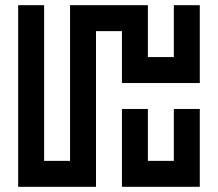

<svg xmlns="http://www.w3.org/2000/svg" viewBox="-20 -720 840 740"><path d="M650 -500H550V-700H250V-100H150V-700H50V0H350V-600H450V-400H750V-700H650ZM550 -100V-300H450V0H750V-300H650V-100Z"/></svg>

Font: Mourier
Style: Regular
Weight: 400
Designer: Eric Mourier
Foundry: Velvetyne Type Foundry
Version: Version 2.000;hotconv 1.0.109;makeotfexe 2.5.65596